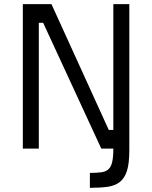

<svg xmlns="http://www.w3.org/2000/svg" viewBox="-20 -716 733 925"><path d="M90 -696H228L504 -90H526V-696H603V0V8Q603 70 592 106Q581 142 557.5 160.5Q534 179 498 184Q462 189 413 189V117Q446 117 468 114Q490 111 502.5 99.5Q515 88 520.5 64.5Q526 41 526 0H468L188 -606H167V0H90Z"/></svg>

Font: TitilliumText22L 400 wt
Style: 400 wt
Weight: 400
Designer: Campivisivi
Foundry: Campivisivi
Version: 1.000